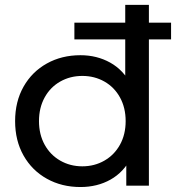

<svg xmlns="http://www.w3.org/2000/svg" viewBox="-20 -762 722 788"><path d="M42 -265Q42 -345.1 76.7 -406.4Q111.4 -467.6 172.4 -501.5Q233.3 -535.4 310.1 -535.4Q377.8 -535.4 432.5 -504.9Q487.1 -474.4 518.8 -413.2Q550.4 -352 550.4 -264.6Q550.4 -177.1 519.2 -116.3Q488 -55.4 433.6 -24.9Q379.3 5.6 310.1 5.6Q233.3 5.6 172.4 -28.4Q111.4 -62.3 76.7 -123.6Q42 -184.9 42 -265ZM495.7 -265Q495.7 -319.6 472.6 -361.8Q449.5 -404 408.7 -427.2Q367.9 -450.4 317.9 -450.4Q267.8 -450.4 227 -427.2Q186.2 -404 163.1 -361.8Q140 -319.6 140 -265Q140 -210.4 163.1 -168.4Q186.2 -126.4 227 -102.9Q267.8 -79.4 317.9 -79.4Q367.9 -79.4 408.7 -102.9Q449.5 -126.4 472.6 -168.4Q495.7 -210.4 495.7 -265ZM498.3 -142 504 -266 494 -390V-742H591.1V0H498.3ZM285.3 -669.1H682.1V-600.4H285.3Z"/></svg>

Font: iiserrat Thin
Style: Regular
Weight: 100
Designer: Akira Ohta
Foundry: Akira Ohta
Version: Version 1.200;Glyphs 3.3.1 (3343)